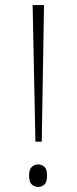

<svg xmlns="http://www.w3.org/2000/svg" viewBox="-20 -734 304 759"><path d="M120 -174 109 -714H154L145 -174ZM131 5Q117 5 106 -4.5Q95 -14 95 -40Q95 -65 106 -74.5Q117 -84 131 -84Q145 -84 155.5 -74.5Q166 -65 166 -40Q166 -14 155.5 -4.5Q145 5 131 5Z"/></svg>

Font: Noto Serif Tamil SemiCondensed ExtraLight
Style: Regular
Weight: 200
Width: 4
Designer: Indian Type Foundry, Tom Grace, and the Monotype Design Team
Foundry: Monotype Imaging Inc.
Version: Version 2.004; ttfautohint (v1.8.4.7-5d5b)